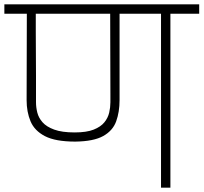

<svg xmlns="http://www.w3.org/2000/svg" viewBox="-56 -860 933 880"><path d="M67 -797H-36V-840H857V-797H725V0H682V-797H492V-401Q492 -347 476.5 -304Q461 -261 417 -236.5Q373 -212 289 -211Q198 -211 150 -236Q102 -261 84 -304Q66 -347 66 -401ZM108 -797Q108 -762 108 -713.5Q108 -665 108.5 -613Q109 -561 109 -513Q109 -465 109 -430Q109 -414 109 -391Q109 -368 115 -344Q121 -320 139 -299.5Q157 -279 192.5 -266Q228 -253 286 -253Q341 -253 373.5 -266Q406 -279 422.5 -299.5Q439 -320 444.5 -344Q450 -368 450 -391Q450 -414 450 -430L449 -797Z"/></svg>

Font: Matangi Light
Style: Regular
Weight: 300
Designer: Prashant Pant
Foundry: The Graphic Ant
Version: Version 3.002